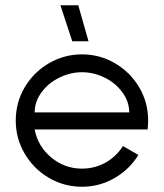

<svg xmlns="http://www.w3.org/2000/svg" viewBox="-20 -706 624 731"><path d="M112 -213Q124 -149 175 -106.5Q226 -64 292 -64Q341 -64 382 -87Q423 -110 448 -150L507 -116Q473 -61 416 -28Q359 5 292 5Q224 5 166 -29Q108 -63 74 -121Q40 -179 40 -247Q40 -316 74 -373.5Q108 -431 166 -465Q224 -499 292 -499Q360 -499 418 -465Q476 -431 510 -373.5Q544 -316 544 -247Q544 -235 542 -213ZM112 -278H472Q472 -319 446 -354.5Q420 -390 378.5 -410.5Q337 -431 292 -431Q248 -431 206 -410.5Q164 -390 138 -354.5Q112 -319 112 -278ZM317 -549H255L210 -686H278Z"/></svg>

Font: Sulphur Point
Style: Regular
Weight: 400
Designer: Noponies / Dale Sattler
Foundry: Noponies
Version: Version 1.000; ttfautohint (v1.8)